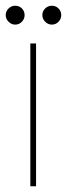

<svg xmlns="http://www.w3.org/2000/svg" viewBox="-36 -651 234 671"><path d="M70 0V-499H90V0ZM17 -565Q4 -565 -6 -575Q-16 -585 -16 -598Q-16 -612 -6 -621.5Q4 -631 17 -631Q31 -631 40.5 -621.5Q50 -612 50 -598Q50 -585 40.5 -575Q31 -565 17 -565ZM145 -565Q132 -565 122 -575Q112 -585 112 -598Q112 -612 122 -621.5Q132 -631 145 -631Q159 -631 168.5 -621.5Q178 -612 178 -598Q178 -585 168.5 -575Q159 -565 145 -565Z"/></svg>

Font: DM Sans 20pt Thin
Style: Regular
Weight: 250
Version: Version 4.004;gftools[0.9.30]